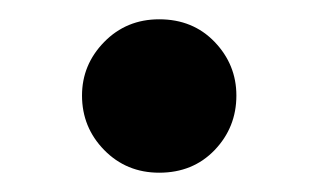

<svg xmlns="http://www.w3.org/2000/svg" viewBox="-20 -174 330 199"><path d="M145 5Q111 5 88 -18.5Q65 -42 65 -75Q65 -107 88 -130.5Q111 -154 145 -154Q180 -154 202.5 -130.5Q225 -107 225 -75Q225 -42 202.5 -18.5Q180 5 145 5Z"/></svg>

Font: TikTok Sans 24pt SemiBold
Style: Regular
Weight: 600
Version: Version 4.000